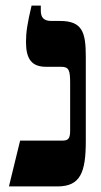

<svg xmlns="http://www.w3.org/2000/svg" viewBox="-20 -667 363 687"><path d="M12 0H186C268 0 287 -51 287 -162V-464C287 -551 275 -592 195 -592H164C137 -592 126 -604 126 -629V-647H93C78 -584 73 -552 73 -517C73 -455 94 -428 145 -428H199C227 -428 231 -415 231 -369V-200C231 -173 225 -164 205 -164H52Z"/></svg>

Font: Noto Serif Hebrew Condensed Extra
Style: Regular
Weight: 800
Width: 3
Designer: Monotype Design Team
Foundry: Monotype Imaging Inc.
Version: Version 1.901